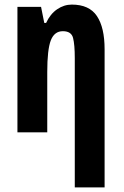

<svg xmlns="http://www.w3.org/2000/svg" viewBox="-20 -577 541 837"><path d="M306 240V-324Q306 -382 298.5 -411.5Q291 -441 254 -441Q217 -441 201.5 -401Q186 -361 186 -263V0H56V-547H159L173 -477H181Q199 -516 229 -536.5Q259 -557 293 -557Q369 -557 402.5 -507Q436 -457 436 -362V240Z"/></svg>

Font: Noto Sans ExtraCondensed
Style: Bold
Weight: 700
Width: 2
Designer: Monotype Design Team
Foundry: Monotype Imaging Inc.
Version: Version 2.013; ttfautohint (v1.8.4.7-5d5b)